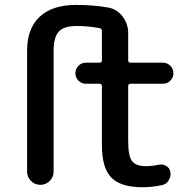

<svg xmlns="http://www.w3.org/2000/svg" viewBox="-20 -784 805 792"><path d="M201.2 -575.2V-76.2Q201.2 -53.7 185.1 -37.6Q168.9 -21.5 146.5 -21.5Q124 -21.5 107.9 -37.6Q91.8 -53.7 91.8 -76.2V-575.2Q91.8 -666 143.6 -714.8Q195.3 -763.7 294.9 -763.7Q364.3 -763.7 426.8 -752.9Q462.9 -746.1 485.8 -715.8Q508.8 -685.5 508.8 -647.5V-535.2Q508.8 -525.4 518.6 -525.4H652.3Q669.9 -525.4 682.6 -512.7Q695.3 -500 695.3 -481.9Q695.3 -463.9 682.6 -451.2Q669.9 -438.5 652.3 -438.5H518.6Q508.8 -438.5 508.8 -428.7V-203.1Q508.8 -139.6 524.9 -119.1Q541 -98.6 582 -98.6Q608.4 -98.6 633.8 -104.5Q638.7 -105.5 643.6 -105.5Q655.3 -105.5 665 -99.6Q679.7 -91.8 682.6 -75.2Q683.6 -70.3 683.6 -65.4Q683.6 -52.7 675.8 -40Q667 -24.4 648.4 -20.5Q608.4 -11.7 567.4 -11.7Q478.5 -11.7 439.5 -51.3Q400.4 -90.8 400.4 -184.6V-428.7Q400.4 -438.5 390.6 -438.5H334Q316.4 -438.5 303.7 -451.2Q291 -463.9 291 -481.9Q291 -500 303.7 -512.7Q316.4 -525.4 334 -525.4H390.6Q400.4 -525.4 400.4 -535.2V-656.2Q400.4 -666 390.6 -668Q343.8 -676.8 295.9 -676.8Q243.2 -676.8 222.2 -653.3Q201.2 -629.9 201.2 -575.2Z"/></svg>

Font: Gen Jyuu GothicX Medium
Style: Regular
Weight: 500
Designer: Ryoko NISHIZUKA (kana &amp; ideographs); Paul D. Hunt (Latin, Greek &amp; Cyrillic); Wenlong ZHANG (bopomofo); Sandoll C
Version: Version 1.058.20140828